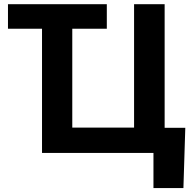

<svg xmlns="http://www.w3.org/2000/svg" viewBox="-20 -748 938 939"><path d="M19 -727.5H502.4V-607.4H333.5V-124H635.7V-727.5H785.2V-123H886.2L877 171.9H730.5V0H185.5V-607.4H19Z"/></svg>

Font: Inter Tight Stencil
Style: Bold
Weight: 700
Designer: Rasmus Andersson
Foundry: rsms
Version: Version 3.004;Glyphs 3.1.2 (3151)